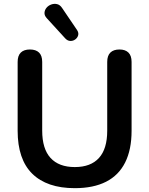

<svg xmlns="http://www.w3.org/2000/svg" viewBox="-20 -971 778 1001"><path d="M370 10Q297 10 241.5 -9Q186 -28 148 -65.5Q110 -103 91 -159Q72 -215 72 -289V-648Q72 -681 88.5 -697Q105 -713 136 -713Q167 -713 183.5 -697Q200 -681 200 -648V-290Q200 -195 243.5 -147.5Q287 -100 370 -100Q453 -100 496 -147.5Q539 -195 539 -290V-648Q539 -681 555.5 -697Q572 -713 603 -713Q633 -713 649.5 -697Q666 -681 666 -648V-289Q666 -191 632.5 -124Q599 -57 533 -23.5Q467 10 370 10ZM320 -771 224 -876Q211 -890 212 -904.5Q213 -919 222.5 -930.5Q232 -942 247 -947.5Q262 -953 277.5 -949.5Q293 -946 304 -929L382 -814Q391 -800 387.5 -787Q384 -774 372.5 -765.5Q361 -757 346.5 -757.5Q332 -758 320 -771Z"/></svg>

Font: Nunito ExtraLight
Style: Bold
Weight: 700
Version: Version 3.602